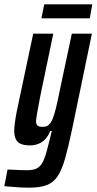

<svg xmlns="http://www.w3.org/2000/svg" viewBox="-62 -666 448 890"><path d="M72 204Q53 204 33 203Q13 202 -6 200Q-25 198 -42 197L-27 120Q-13 120 3 121Q19 122 35 122.5Q51 123 64 123Q90 123 105.5 116Q121 109 131 94Q141 79 149 53.5Q157 28 166 -10Q169 -22 172 -34Q175 -46 178 -59H171Q161 -34 146.5 -19.5Q132 -5 114 1.5Q96 8 77 8Q51 8 34.5 1Q18 -6 11 -21.5Q4 -37 4 -61Q4 -76 7.5 -101Q11 -126 17 -156L92 -510H185L124 -217Q115 -170 110.5 -144Q106 -118 105 -105Q105 -94 108.5 -88Q112 -82 118.5 -80Q125 -78 136 -78Q152 -78 162.5 -86Q173 -94 181.5 -114Q190 -134 198 -167.5Q206 -201 216 -251L271 -510H364L272 -66Q255 15 240 68Q225 121 205.5 150.5Q186 180 154.5 192Q123 204 72 204ZM130 -581 143 -646H366L354 -581Z"/></svg>

Font: Saira UltraCondensed
Style: Bold Italic
Weight: 700
Width: 1
Italic angle: -12°
Designer: Hector Gatti with collaboration of the Omnibus-Type team
Foundry: Omnibus-Type
Version: Version 1.101